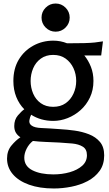

<svg xmlns="http://www.w3.org/2000/svg" viewBox="-20 -795 622 1091"><path d="M283 -108Q212 -108 157 -143Q150 -130 147 -111.5Q144 -93 159 -82Q176 -69 216 -67.5Q256 -66 322 -61Q360 -59 403.5 -53Q447 -47 485.5 -32Q524 -17 548 11.5Q572 40 572 88Q572 140 546 176Q520 212 478 234Q436 256 385.5 266Q335 276 286 276Q205 276 145 254.5Q85 233 52.5 194.5Q20 156 20 106Q20 62 45 32Q70 2 96 -15Q80 -25 70.5 -40.5Q61 -56 61 -79Q61 -115 81.5 -139Q102 -163 118 -174Q89 -203 72.5 -244Q56 -285 56 -335Q56 -405 86.5 -456Q117 -507 169 -535.5Q221 -564 283 -564Q324 -564 361 -549Q422 -549 458 -550Q494 -551 518 -553.5Q542 -556 565 -560L555 -480H459Q482 -452 496.5 -415.5Q511 -379 511 -335Q511 -283 491 -241Q471 -199 438 -169.5Q405 -140 364.5 -124Q324 -108 283 -108ZM282 -188Q324 -188 353 -208.5Q382 -229 397.5 -263Q413 -297 413 -335Q413 -374 397.5 -407.5Q382 -441 353 -462Q324 -483 282 -483Q241 -483 212 -462Q183 -441 168.5 -407Q154 -373 154 -335Q154 -297 168.5 -263Q183 -229 212 -208.5Q241 -188 282 -188ZM118 101Q118 149 164 172.5Q210 196 283 196Q333 196 376.5 183.5Q420 171 447 147Q474 123 474 87Q474 53 450.5 38.5Q427 24 391 20.5Q355 17 317 15Q278 13 239 11.5Q200 10 167 6Q145 23 131.5 49.5Q118 76 118 101ZM296 -615Q263 -615 239.5 -638.5Q216 -662 216 -695Q216 -728 239.5 -751.5Q263 -775 296 -775Q329 -775 352.5 -751.5Q376 -728 376 -695Q376 -662 352.5 -638.5Q329 -615 296 -615Z"/></svg>

Font: Faculty Glyphic
Style: Regular
Weight: 400
Designer: Koto Studio, Dylan Young
Foundry: Koto Studio
Version: Version 1.004; ttfautohint (v1.8.4.7-5d5b)